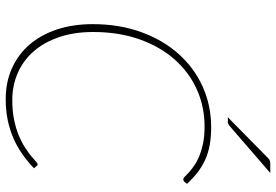

<svg xmlns="http://www.w3.org/2000/svg" viewBox="-167 -791 966 672"><g transform="rotate(90 316.0 -455.0)"><path d="M64.5 0ZM330.5 -15Q369 -15 400 -21.5Q431 -28 454.8 -38Q478.5 -48 496.2 -59.5Q514 -71 526 -81Q538 -91 545.2 -97.5Q552.5 -104 555.5 -104Q557.5 -104 559.5 -102L569 -91Q546 -69 520.2 -50.8Q494.5 -32.5 465 -19.5Q435.5 -6.5 401.2 0.8Q367 8 327 8Q267.5 8 219 -13.8Q170.5 -35.5 136.2 -75.2Q102 -115 83.2 -171.2Q64.5 -227.5 64.5 -296.5Q64.5 -389 92 -465.2Q119.5 -541.5 168 -596.2Q216.5 -651 282.5 -681Q348.5 -711 425 -711Q460.5 -711 488.5 -705.8Q516.5 -700.5 540 -689.8Q563.5 -679 583.8 -663.2Q604 -647.5 623.5 -626.5L616 -617Q612.5 -613.5 607 -613.5Q603.5 -613.5 598.2 -619Q593 -624.5 583.8 -632.8Q574.5 -641 561 -650.8Q547.5 -660.5 528 -668.8Q508.5 -677 482.8 -682.5Q457 -688 423 -688Q353 -688 292.8 -660.8Q232.5 -633.5 187.8 -582.8Q143 -532 117.5 -459.8Q92 -387.5 92 -298Q92 -232.5 109.5 -180.2Q127 -128 158.5 -91.2Q190 -54.5 234 -34.8Q278 -15 330.5 -15ZM585.5 -918 419 -774Q413 -769.5 406 -769.5H390.5L532 -909Q537 -914.5 541.8 -916.2Q546.5 -918 555 -918Z"/></g></svg>

Font: Lato Thin
Style: Italic
Weight: 200
Italic angle: -7°
Designer: Lukasz Dziedzic
Foundry: tyPoland Lukasz Dziedzic
Version: Version 2.007; 2014-02-27